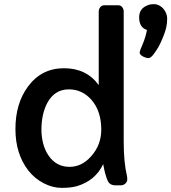

<svg xmlns="http://www.w3.org/2000/svg" viewBox="-20 -891 824 923"><path d="M454.6 -481.9V-835Q454.6 -847.7 462.2 -856.7Q469.7 -865.7 481 -865.7H548.8Q560.1 -865.7 567.4 -856.7Q574.7 -847.7 574.7 -835V-209Q574.7 -110.4 590.3 -45.4Q591.8 -38.6 591.8 -28.1Q591.8 -17.6 582.8 -8.8Q573.7 0 559.6 0H535.6Q506.8 0 497.1 -23.4Q484.4 -53.2 476.1 -102.1Q438.5 -22.5 349.6 3.9Q320.3 12.2 276.6 12.2Q232.9 12.2 189.7 -10.3Q146.5 -32.7 116.2 -71.3Q54.2 -151.4 54.2 -270.5Q54.2 -393.6 114.3 -474.6Q179.2 -563 287.6 -563Q396 -563 454.6 -481.9ZM179.2 -267.1Q179.2 -233.9 187.3 -202.1Q195.3 -170.4 211.9 -145.5Q249 -88.9 314.5 -88.9Q374 -88.9 418.9 -140.6Q466.8 -194.3 466.8 -267.6Q466.8 -356.4 420.4 -410.2Q376 -461.4 311 -461.4Q243.2 -461.4 208 -397.5Q179.2 -343.8 179.2 -267.1ZM686.5 -747.1Q648.9 -758.8 648.9 -807.6Q648.9 -850.6 690.9 -866.2Q703.1 -871.1 718.3 -871.1Q733.4 -871.1 745.6 -864.7Q757.8 -858.4 766.6 -847.7Q783.7 -825.7 783.7 -802Q783.7 -778.3 779.1 -758.8Q774.4 -739.3 766.6 -719.7Q750 -676.8 734.1 -652.8Q718.3 -628.9 713.4 -624Q702.1 -611.8 694.3 -611.8Q682.6 -611.8 669.9 -618.2Q651.4 -627.4 651.4 -637.7Q651.4 -644 656.7 -656.7L665.5 -677.7Q680.2 -712.4 686.5 -747.1Z"/></svg>

Font: Capriola
Style: Regular
Weight: 400
Designer: Viktoriya Grabowska
Foundry: Viktoriya Grabowska
Version: Version 1.007